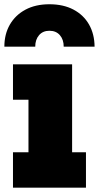

<svg xmlns="http://www.w3.org/2000/svg" viewBox="-24 -860 454 880"><path d="M409.5 -646H268Q268 -678.5 250.5 -698.8Q233 -719 202.5 -719Q172.5 -719 155 -698.8Q137.5 -678.5 137.5 -646H-4Q-4 -703.5 21.2 -747.2Q46.5 -791 92.8 -815.8Q139 -840.5 202.5 -840.5Q266.5 -840.5 312.8 -816Q359 -791.5 384 -747.8Q409 -704 409.5 -646ZM306.5 -162H370V0H35.5V-162H106.5V-403H35.5V-565H306.5Z"/></svg>

Font: Hepta Slab ExtraBold
Style: Regular
Weight: 800
Designer: Michael LaGattuta
Foundry: Michael LaGattuta
Version: Version 1.102